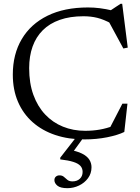

<svg xmlns="http://www.w3.org/2000/svg" viewBox="-20 -719 730 1004"><path d="M425.5 -35Q465 -35 501 -41.2Q537 -47.5 573.5 -61L550.5 -42.5L620 -177H646.5L630 -29Q596.5 -12.5 540.5 -1.2Q484.5 10 421.5 10Q338 10 269.2 -13Q200.5 -36 150.8 -80Q101 -124 74 -186.8Q47 -249.5 47 -329Q47 -435.5 93.8 -514.5Q140.5 -593.5 228.5 -636.8Q316.5 -680 440 -680Q471 -680 501.5 -676.2Q532 -672.5 574.5 -662.5L547.5 -657.5L610 -699H619L648 -470L625 -465.5L544 -615L564 -595Q522 -617.5 488.5 -625.8Q455 -634 416.5 -634Q346 -634 292.8 -615.2Q239.5 -596.5 204 -561.2Q168.5 -526 150.5 -475.8Q132.5 -425.5 132.5 -362.5Q132.5 -284 154.5 -223.2Q176.5 -162.5 216 -120.5Q255.5 -78.5 309 -56.8Q362.5 -35 425.5 -35ZM332.5 265Q296 265 280.2 252Q264.5 239 264.5 223Q264.5 211.5 272 204.8Q279.5 198 291 198Q305.5 198 314.2 205.8Q323 213.5 332.5 221.5Q342 229.5 359 229.5Q382.5 229.5 397.2 216Q412 202.5 412 180Q412 161.5 400.8 148.8Q389.5 136 364 127.8Q338.5 119.5 295 114.5V105.5L396.5 -25H435L336.5 110.5L335 63Q382 70.5 409 84.2Q436 98 447.2 116Q458.5 134 458.5 155.5Q458.5 188 440.2 212.8Q422 237.5 393.2 251.2Q364.5 265 332.5 265Z"/></svg>

Font: Newsreader 16pt
Style: Regular
Weight: 400
Designer: Hugues Gentile
Foundry: Production Type
Version: Version 1.003